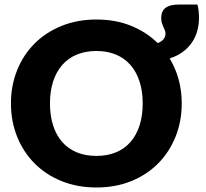

<svg xmlns="http://www.w3.org/2000/svg" viewBox="-20 -823 913 851"><path d="M407.5 -132Q456 -132 494 -147.8Q532 -163.5 558.2 -193.5Q584.5 -223.5 598.5 -266.8Q612.5 -310 612.5 -364.5Q612.5 -418.5 598.5 -461.8Q584.5 -505 558.2 -535Q532 -565 494 -581Q456 -597 407.5 -597Q358.5 -597 320.2 -581Q282 -565 255.8 -535Q229.5 -505 215.5 -461.8Q201.5 -418.5 201.5 -364.5Q201.5 -310 215.5 -266.8Q229.5 -223.5 255.8 -193.5Q282 -163.5 320.2 -147.8Q358.5 -132 407.5 -132ZM855 -803Q858 -792.5 860 -776.8Q862 -761 862 -744.5Q862 -714.5 854.5 -686.8Q847 -659 831 -635.2Q815 -611.5 790.5 -593.2Q766 -575 732 -564Q758 -521 771.8 -470.8Q785.5 -420.5 785.5 -364.5Q785.5 -285.5 758.2 -217.5Q731 -149.5 681.5 -99.2Q632 -49 562.2 -20.5Q492.5 8 407.5 8Q322.5 8 252.5 -20.5Q182.5 -49 132.8 -99.2Q83 -149.5 55.8 -217.5Q28.5 -285.5 28.5 -364.5Q28.5 -443.5 55.8 -511.5Q83 -579.5 132.8 -629.5Q182.5 -679.5 252.5 -708Q322.5 -736.5 407.5 -736.5Q492 -736.5 560.5 -708.8Q629 -681 679 -632Q696.5 -638.5 705 -649.5Q713.5 -660.5 713.5 -673.5Q713.5 -682 710.5 -689Q707.5 -696 704 -704Q700.5 -712 697.5 -721.2Q694.5 -730.5 694.5 -743.5Q694.5 -773.5 713.8 -788.2Q733 -803 775 -803Z"/></svg>

Font: Lato ExtraBold
Style: Regular
Weight: 800
Designer: Lukasz Dziedzic with Adam Twardoch and Botio Nikoltchev
Foundry: tyPoland Lukasz Dziedzic
Version: Version 2.015; 2015-08-06; http://www.latofonts.com/